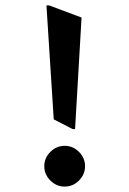

<svg xmlns="http://www.w3.org/2000/svg" viewBox="-20 -716 478 711"><path d="M162 -696 282 -651 258 -238H249L179 -274L152 -696ZM295 -100.5Q295 -70 272.5 -47.5Q250 -25 219.5 -25Q189 -25 166.5 -47.5Q144 -70 144 -100.5Q144 -131 166.5 -153.5Q189 -176 219.5 -176Q250 -176 272.5 -153.5Q295 -131 295 -100.5Z"/></svg>

Font: Halant
Style: Bold
Weight: 700
Designer: Hitesh Malaviya (Devanagari), Satya Rajpurohit (Latin)
Foundry: Indian Type Foundry
Version: Version 1.101;PS 1.0;hotconv 1.0.78;makeotf.lib2.5.61930; tt